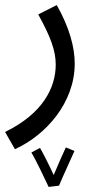

<svg xmlns="http://www.w3.org/2000/svg" viewBox="-46 -359 368 758"><path d="M13 230C136 174 249 46 249 -108C249 -171 229 -249 178 -339L105 -302C154 -213 174 -159 174 -104C174 -12 122 90 -26 162ZM146 379 187 374C200 342 239 258 248 237L214 223C208 235 183 291 166 332C151 299 124 245 112 225L78 243C97 275 132 349 146 379Z"/></svg>

Font: Noto Sans Arabic UI Cn
Style: Regular
Weight: 400
Width: 3
Designer: Monotype Design Team, Nadine Chahine and Nizar Qandah
Foundry: Monotype Imaging Inc.
Version: Version 2.010